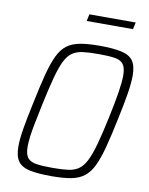

<svg xmlns="http://www.w3.org/2000/svg" viewBox="-93 -913 768 988"><g transform="rotate(10 291.0 -419.0)"><path d="M245 8Q174 8 131.5 -1Q89 -10 70 -36Q51 -62 51 -113Q51 -152 60.5 -209Q70 -266 87 -344Q106 -437 122.5 -500Q139 -563 158 -602Q177 -641 204 -661Q231 -681 272 -688.5Q313 -696 373 -696Q444 -696 487 -686.5Q530 -677 548.5 -651Q567 -625 567 -574Q567 -535 558 -479Q549 -423 532 -344Q513 -252 496.5 -189.5Q480 -127 461 -88Q442 -49 414.5 -28Q387 -7 346 0.5Q305 8 245 8ZM243 -35Q290 -35 322.5 -39Q355 -43 377.5 -58Q400 -73 417 -106Q434 -139 450 -196.5Q466 -254 485 -344Q502 -424 510.5 -478Q519 -532 519 -566Q519 -607 504.5 -625.5Q490 -644 458 -648.5Q426 -653 374 -653Q327 -653 294.5 -649Q262 -645 239.5 -630Q217 -615 200.5 -582Q184 -549 168.5 -491.5Q153 -434 134 -344Q123 -290 114.5 -248.5Q106 -207 102 -175.5Q98 -144 98 -121Q98 -80 113 -62Q128 -44 160 -39.5Q192 -35 243 -35ZM285 -810 293 -846H535L527 -810Z"/></g></svg>

Font: Saira SemiCondensed ExtraLight
Style: Italic
Weight: 250
Width: 4
Italic angle: -12°
Designer: Hector Gatti with collaboration of the Omnibus-Type team
Foundry: Omnibus-Type
Version: Version 1.101